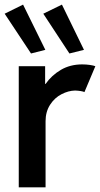

<svg xmlns="http://www.w3.org/2000/svg" viewBox="-21 -805 430 825"><path d="M59.6 -520.5H172.9V-444.3H174.8Q200.7 -481.4 240.7 -504.9Q280.8 -528.3 332 -528.3Q349.6 -528.3 365.7 -525.9Q381.8 -523.4 388.7 -520.5L341.8 -409.2Q337.9 -411.6 326.4 -413.6Q314.9 -415.5 301.8 -416Q272.9 -415.5 243.2 -400.1Q213.4 -384.8 194.1 -354.7Q174.8 -324.7 174.8 -284.2V0H59.6ZM165 -746.1 245.1 -785.2 339.8 -590.8 277.3 -575.2ZM-1 -746.1 78.1 -785.2 173.8 -590.8 112.3 -575.2Z"/></svg>

Font: Reddit Sans Fudge SemiBold
Style: Regular
Weight: 600
Designer: Stephen Hutchings
Foundry: Reddit
Version: Version 1.011